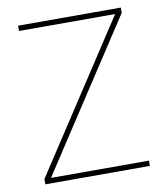

<svg xmlns="http://www.w3.org/2000/svg" viewBox="-79 -756 716 823"><g transform="rotate(-10 279.0 -345.0)"><path d="M474 -668 502 -667 80 -22 52 -23ZM507 -23V0H52V-23ZM502 -690V-667H55V-690Z"/></g></svg>

Font: Exo 2 Thin
Style: Regular
Weight: 250
Designer: Natanael Gama
Foundry: Natanael Gama
Version: Version 2.010